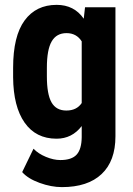

<svg xmlns="http://www.w3.org/2000/svg" viewBox="-20 -558 543 786"><path d="M33.7 -280.3Q33.7 -410.2 80.6 -474.1Q127.4 -538.1 211.9 -538.1Q283.7 -538.1 322.8 -481.4L328.1 -528.3H452.6V0Q452.6 101.1 396 154.5Q339.4 208 233.4 208Q189.9 208 142.1 190.7Q94.2 173.3 70.8 146.5L117.2 50.8Q136.7 71.3 168 84.2Q199.2 97.2 227.1 97.2Q273.4 97.2 293.7 75Q314 52.7 314.5 3.4V-42Q274.9 9.8 211.4 9.8Q127 9.8 80.8 -55.9Q34.7 -121.6 33.7 -241.2ZM171.9 -245.6Q171.9 -172.4 190.9 -138.9Q210 -105.5 251.5 -105.5Q293.9 -105.5 314.5 -136.2V-388.7Q293 -422.4 252.4 -422.4Q211.4 -422.4 191.7 -388.7Q171.9 -355 171.9 -280.3Z"/></svg>

Font: TypoPRO Roboto
Style: Bold
Weight: 700
Designer: Google
Version: Version 2.136; 2016